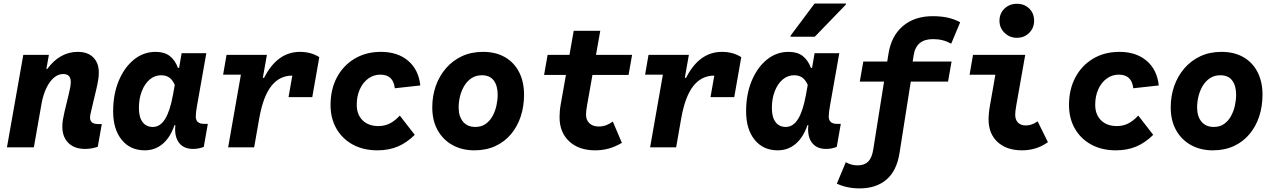

<svg xmlns="http://www.w3.org/2000/svg" viewBox="-20 -838 7240 1092"><path d="M464 9Q403.5 9 369 -25Q334.5 -59 334.5 -118Q334.5 -137.5 337.8 -157.2Q341 -177 347.5 -205L371 -302Q376.5 -324.5 379.5 -341.5Q382.5 -358.5 382.5 -372.5Q382.5 -394.5 371.8 -405.8Q361 -417 339.5 -417Q311 -417 286.2 -395.8Q261.5 -374.5 243.2 -336.2Q225 -298 216 -247L172.5 0H19.5L112.5 -526H258L239.5 -421.5L221 -445H248Q320.5 -543 422 -543Q479.5 -543 510.8 -511.2Q542 -479.5 542 -425.5Q542 -404.5 538.2 -381.8Q534.5 -359 528 -331.5L500.5 -215.5Q495.5 -195 493.8 -185.8Q492 -176.5 492 -170Q492 -132.5 537.5 -132.5H559L536 -3Q500 9 464 9Z M803.5 17Q720.5 17 672 -43Q623.5 -103 623.5 -204.5Q623.5 -301.5 655.2 -378Q687 -454.5 741.5 -498.8Q796 -543 865 -543Q915.5 -543 945.8 -519.2Q976 -495.5 992 -452H1032L990.5 -405.5L1013 -535.5H1153.5L1101.5 -242Q1097 -217 1095.2 -201.8Q1093.5 -186.5 1093.5 -175Q1093.5 -133.5 1141 -133.5H1162L1139 -2.5Q1124.5 3 1109.8 6Q1095 9 1078 9Q1029.5 9 1002.8 -20.5Q976 -50 976 -103.5Q976 -118 978.8 -133.8Q981.5 -149.5 988 -173.5L1012.5 -121L972.5 -126.5Q949 -57 905.5 -20Q862 17 803.5 17ZM849.5 -116Q891 -116 919 -161.2Q947 -206.5 963.5 -297L974 -355Q962 -383 943.2 -396.5Q924.5 -410 896.5 -410Q860 -410 831.5 -385.8Q803 -361.5 786.5 -319.2Q770 -277 770 -223.5Q770 -171.5 790.8 -143.8Q811.5 -116 849.5 -116Z M1277.5 0 1361.5 -478 1407 -413.5H1249L1268.5 -526H1498L1471.5 -376.5L1441.5 -395.5H1482Q1557 -543 1686 -543Q1749 -543 1796 -513L1744.5 -378.5Q1718.5 -394.5 1695.2 -401.2Q1672 -408 1642 -408Q1570 -408 1523.2 -348.8Q1476.5 -289.5 1454.5 -165.5L1425.5 0ZM1621 -285.5 1658.5 -498.5 1796 -513 1756 -285.5Z M2126.5 17Q2047 17 1987 -15.5Q1927 -48 1893.5 -106.2Q1860 -164.5 1860 -240.5Q1860 -330 1896.2 -398Q1932.5 -466 1997.2 -504.5Q2062 -543 2146.5 -543Q2242 -543 2301.5 -492.2Q2361 -441.5 2370.5 -352L2225.5 -336Q2217 -413.5 2143.5 -413.5Q2105 -413.5 2074.5 -391.2Q2044 -369 2026.5 -330.2Q2009 -291.5 2009 -242Q2009 -186.5 2042.2 -153.8Q2075.5 -121 2132 -121Q2166.5 -121 2195 -134.8Q2223.5 -148.5 2254 -180.5L2339 -71Q2292.5 -25.5 2241.5 -4.2Q2190.5 17 2126.5 17Z M2677.5 17Q2608.5 17 2554.5 -12.5Q2500.5 -42 2469.5 -96.8Q2438.5 -151.5 2438.5 -227.5Q2438.5 -291.5 2458.2 -348.2Q2478 -405 2515.8 -449Q2553.5 -493 2606.8 -518Q2660 -543 2727.5 -543Q2799.5 -543 2851.8 -513Q2904 -483 2932.2 -428.2Q2960.5 -373.5 2960.5 -299Q2960.5 -233.5 2941.8 -176.2Q2923 -119 2886.8 -75.5Q2850.5 -32 2798 -7.5Q2745.5 17 2677.5 17ZM2683.5 -116Q2718 -116 2742.2 -133.2Q2766.5 -150.5 2781.5 -178Q2796.5 -205.5 2803.5 -237.5Q2810.5 -269.5 2810.5 -298.5Q2810.5 -350.5 2788.2 -380.2Q2766 -410 2721 -410Q2686 -410 2660.8 -392.8Q2635.5 -375.5 2619.5 -348Q2603.5 -320.5 2596 -288.8Q2588.5 -257 2588.5 -227.5Q2588.5 -176 2613.5 -146Q2638.5 -116 2683.5 -116Z M3365 17Q3272.5 17 3217.5 -34Q3162.5 -85 3162.5 -171Q3162.5 -189 3164 -206.8Q3165.5 -224.5 3169 -243.5L3243 -663H3394L3319.5 -242Q3316 -223 3314.5 -210Q3313 -197 3313 -186.5Q3313 -155 3332.5 -136.8Q3352 -118.5 3385.5 -118.5Q3407 -118.5 3426 -125.2Q3445 -132 3465.5 -146.5L3517 -25.5Q3479 -3.5 3442.8 6.8Q3406.5 17 3365 17ZM3074.5 -412 3094.5 -526H3575L3555 -412Z M3677.5 0 3761.5 -478 3807 -413.5H3649L3668.5 -526H3898L3871.5 -376.5L3841.5 -395.5H3882Q3957 -543 4086 -543Q4149 -543 4196 -513L4144.5 -378.5Q4118.5 -394.5 4095.2 -401.2Q4072 -408 4042 -408Q3970 -408 3923.2 -348.8Q3876.5 -289.5 3854.5 -165.5L3825.5 0ZM4021 -285.5 4058.5 -498.5 4196 -513 4156 -285.5Z M4403.5 17Q4320.5 17 4272 -43Q4223.5 -103 4223.5 -204.5Q4223.5 -301.5 4255.2 -378Q4287 -454.5 4341.5 -498.8Q4396 -543 4465 -543Q4515.5 -543 4545.8 -519.2Q4576 -495.5 4592 -452H4632L4590.5 -405.5L4613 -535.5H4753.5L4701.5 -242Q4697 -217 4695.2 -201.8Q4693.5 -186.5 4693.5 -175Q4693.5 -133.5 4741 -133.5H4762L4739 -2.5Q4724.5 3 4709.8 6Q4695 9 4678 9Q4629.5 9 4602.8 -20.5Q4576 -50 4576 -103.5Q4576 -118 4578.8 -133.8Q4581.5 -149.5 4588 -173.5L4612.5 -121L4572.5 -126.5Q4549 -57 4505.5 -20Q4462 17 4403.5 17ZM4449.5 -116Q4491 -116 4519 -161.2Q4547 -206.5 4563.5 -297L4574 -355Q4562 -383 4543.2 -396.5Q4524.5 -410 4496.5 -410Q4460 -410 4431.5 -385.8Q4403 -361.5 4386.5 -319.2Q4370 -277 4370 -223.5Q4370 -171.5 4390.8 -143.8Q4411.5 -116 4449.5 -116ZM4476 -629 4477 -636 4613 -818H4792L4790.5 -811.5L4614 -629Z M4869.5 233.5Q4797.5 233.5 4739.5 206.5L4790.5 84.5Q4821.5 102.5 4857.5 102.5Q4896 102.5 4917.5 81.2Q4939 60 4946.5 13L5033 -531Q5049 -633.5 5115.2 -689.8Q5181.5 -746 5285 -746Q5331.5 -746 5368.8 -738Q5406 -730 5441 -711.5L5390 -589.5Q5365.5 -603 5340.8 -609.2Q5316 -615.5 5286 -615.5Q5191 -615.5 5176.5 -524.5L5168 -470.5L5169.5 -434L5096 32.5Q5080 134.5 5021 184Q4962 233.5 4869.5 233.5ZM4870 -374 4890 -488H5392L5372 -374Z M5793 17Q5705 17 5653.8 -30.2Q5602.5 -77.5 5602.5 -159Q5602.5 -175.5 5604.5 -196Q5606.5 -216.5 5611.5 -244L5652.5 -477.5L5688 -413H5494.5L5514 -526H5811L5760 -238Q5757 -221 5755.5 -208.2Q5754 -195.5 5754 -185.5Q5754 -156.5 5770 -140.5Q5786 -124.5 5815.5 -124.5Q5848.5 -124.5 5881.5 -148L5940 -29.5Q5875.5 17 5793 17ZM5763.5 -623Q5722.5 -623 5693.5 -651.2Q5664.5 -679.5 5664.5 -720Q5664.5 -761.5 5693 -789Q5721.5 -816.5 5763.5 -816.5Q5806.5 -816.5 5834 -789.2Q5861.5 -762 5861.5 -720Q5861.5 -679 5833.5 -651Q5805.5 -623 5763.5 -623Z M6326.5 17Q6247 17 6187 -15.5Q6127 -48 6093.5 -106.2Q6060 -164.5 6060 -240.5Q6060 -330 6096.2 -398Q6132.5 -466 6197.2 -504.5Q6262 -543 6346.5 -543Q6442 -543 6501.5 -492.2Q6561 -441.5 6570.5 -352L6425.5 -336Q6417 -413.5 6343.5 -413.5Q6305 -413.5 6274.5 -391.2Q6244 -369 6226.5 -330.2Q6209 -291.5 6209 -242Q6209 -186.5 6242.2 -153.8Q6275.5 -121 6332 -121Q6366.5 -121 6395 -134.8Q6423.5 -148.5 6454 -180.5L6539 -71Q6492.5 -25.5 6441.5 -4.2Q6390.5 17 6326.5 17Z M6877.5 17Q6808.5 17 6754.5 -12.5Q6700.5 -42 6669.5 -96.8Q6638.5 -151.5 6638.5 -227.5Q6638.5 -291.5 6658.2 -348.2Q6678 -405 6715.8 -449Q6753.5 -493 6806.8 -518Q6860 -543 6927.5 -543Q6999.5 -543 7051.8 -513Q7104 -483 7132.2 -428.2Q7160.5 -373.5 7160.5 -299Q7160.5 -233.5 7141.8 -176.2Q7123 -119 7086.8 -75.5Q7050.5 -32 6998 -7.5Q6945.5 17 6877.5 17ZM6883.5 -116Q6918 -116 6942.2 -133.2Q6966.5 -150.5 6981.5 -178Q6996.5 -205.5 7003.5 -237.5Q7010.5 -269.5 7010.5 -298.5Q7010.5 -350.5 6988.2 -380.2Q6966 -410 6921 -410Q6886 -410 6860.8 -392.8Q6835.5 -375.5 6819.5 -348Q6803.5 -320.5 6796 -288.8Q6788.5 -257 6788.5 -227.5Q6788.5 -176 6813.5 -146Q6838.5 -116 6883.5 -116Z"/></svg>

Font: Google Sans Code
Style: Italic
Weight: 400
Italic angle: -10°
Monospace: yes
Designer: Google Sans Code Authors
Foundry: Google LLC
Version: Version 6.000